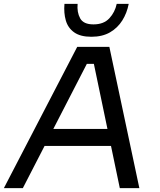

<svg xmlns="http://www.w3.org/2000/svg" viewBox="-50 -972 826 992"><path d="M68 0H-30L349 -730H515L670 0H569L430 -666L474 -642H356L411 -666ZM543 -218H162L209 -306H524ZM422 -782Q365 -782 333 -805Q301 -828 290 -866.5Q279 -905 283 -952H351Q347 -909 364 -877.5Q381 -846 433 -846Q486 -846 515 -877.5Q544 -909 553 -952H615Q606 -905 582 -866.5Q558 -828 518.5 -805Q479 -782 422 -782Z"/></svg>

Font: Sora Variable Italic
Style: Regular
Weight: 400
Designer: Jonathan Barnbrook, Julián Moncada
Foundry: Barnbrook Fonts
Version: Version 2.000